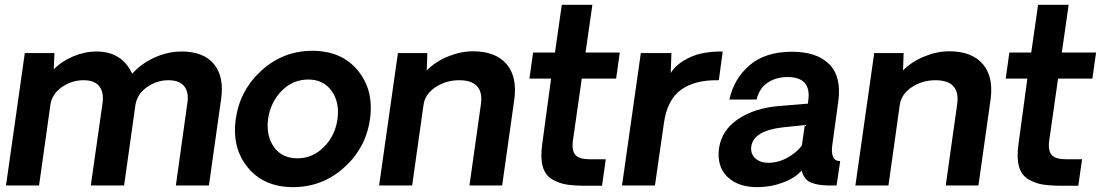

<svg xmlns="http://www.w3.org/2000/svg" viewBox="-20 -770 4591 797"><path d="M733.9 -556.2Q824.7 -556.2 867.9 -504.2Q911.1 -452.1 897.9 -358.9L847.2 0H710L757.8 -342.8Q764.6 -387.7 744.4 -412.4Q724.1 -437 679.2 -437Q630.4 -437 589.6 -408Q548.8 -378.9 542 -333L495.1 0H356.9L405.8 -342.8Q411.6 -387.7 391.8 -412.4Q372.1 -437 327.1 -437Q277.3 -437 236.1 -408Q194.8 -378.9 189 -333L142.1 0H4.9L83 -549.8H206.1L203.1 -481.9Q236.3 -516.1 284.2 -536.1Q332 -556.2 380.9 -556.2Q485.8 -556.2 528.8 -463.9Q565.9 -505.9 621.3 -531Q676.8 -556.2 733.9 -556.2Z M1408.4 -74.5Q1317.9 6.8 1196.8 6.8Q1075.7 6.8 1008.8 -74.5Q941.9 -155.8 958.7 -275.9Q975.6 -396 1065.7 -477.5Q1155.8 -559.1 1276.9 -559.1Q1397.9 -559.1 1465.3 -477.5Q1532.7 -396 1515.9 -275.9Q1499 -155.8 1408.4 -74.5ZM1214.8 -112.8Q1277.8 -112.8 1324.7 -159.9Q1371.6 -207 1380.9 -275.9Q1390.6 -344.7 1356.7 -392.3Q1322.8 -439.9 1259.8 -439.9Q1195.8 -439.9 1149.4 -393.1Q1103 -346.2 1092.8 -275.9Q1084 -206.1 1117.4 -159.4Q1150.9 -112.8 1214.8 -112.8Z M1942.9 -557.1Q2037.1 -557.1 2082.5 -504.2Q2127.9 -451.2 2114.7 -356L2064.5 0H1928.7L1976.6 -339.8Q1988.8 -437 1885.7 -437Q1831.5 -437 1787.6 -408Q1743.7 -378.9 1737.8 -333L1690.9 0H1553.7L1631.8 -549.8H1753.9L1751.5 -478Q1787.6 -514.2 1839.8 -535.6Q1892.1 -557.1 1942.9 -557.1Z M2412.6 1Q2363.8 1 2332.3 -3.9Q2300.8 -8.8 2271.7 -25.9Q2242.7 -43 2232.7 -79.6Q2222.7 -116.2 2231 -173.8L2267.6 -443.8H2177.7L2192.9 -551.8H2283.7L2312 -750H2439L2410.6 -551.8H2552.7L2537.6 -443.8H2395L2357.9 -184.1Q2353 -143.1 2369.4 -126Q2385.7 -108.9 2427.7 -108.9H2494.6L2479 1Z M2980 -556.2 2963.9 -437Q2863.8 -439 2806.4 -397Q2749 -355 2735.8 -257.8L2698.7 0H2562L2640.1 -549.8H2767.1L2764.2 -466.8Q2786.1 -503.9 2840.6 -530.5Q2895 -557.1 2980 -556.2Z M3123 6.8Q3043 6.8 2998.8 -36.6Q2954.6 -80.1 2964.8 -155.8Q2976.1 -230 3044.4 -275.9Q3112.8 -321.8 3215.8 -330.1L3334 -339.8L3335 -352.1Q3349.1 -450.2 3249 -450.2Q3202.1 -450.2 3167 -427Q3131.8 -403.8 3120.6 -356.9H3007.8Q3025.9 -441.9 3090.8 -498.5Q3155.8 -555.2 3267.6 -555.2Q3370.6 -555.2 3422.1 -503.7Q3473.6 -452.1 3460 -350.1Q3454.1 -311 3445.6 -246.1Q3437 -181.2 3435.1 -169.9Q3425.3 -101.1 3467.8 -101.1L3452.6 0H3417Q3395 -1 3381.3 -2.9Q3367.7 -4.9 3350.8 -10.5Q3334 -16.1 3323.5 -29.1Q3313 -42 3307.6 -62Q3280.8 -31.2 3230 -12.2Q3179.2 6.8 3123 6.8ZM3168.9 -94.2Q3210 -94.2 3248.3 -115.2Q3286.6 -136.2 3308.6 -166L3320.8 -251L3228 -241.2Q3107.9 -227.1 3098.6 -162.1Q3094.7 -131.3 3115.2 -112.8Q3135.7 -94.2 3168.9 -94.2Z M3919.9 -557.1Q4014.2 -557.1 4059.6 -504.2Q4105 -451.2 4091.8 -356L4041.5 0H3905.8L3953.6 -339.8Q3965.8 -437 3862.8 -437Q3808.6 -437 3764.6 -408Q3720.7 -378.9 3714.8 -333L3668 0H3530.8L3608.9 -549.8H3731L3728.5 -478Q3764.6 -514.2 3816.9 -535.6Q3869.1 -557.1 3919.9 -557.1Z M4389.6 1Q4340.8 1 4309.3 -3.9Q4277.8 -8.8 4248.8 -25.9Q4219.7 -43 4209.7 -79.6Q4199.7 -116.2 4208 -173.8L4244.6 -443.8H4154.8L4169.9 -551.8H4260.7L4289.1 -750H4416L4387.7 -551.8H4529.8L4514.6 -443.8H4372.1L4335 -184.1Q4330.1 -143.1 4346.4 -126Q4362.8 -108.9 4404.8 -108.9H4471.7L4456.1 1Z"/></svg>

Font: Oakes Grotesk
Style: SemiBold Italic
Weight: 600
Designer: Samuel Oakes
Foundry: Samuel Oakes
Version: Version 1.0 | wf-rip DC20170320